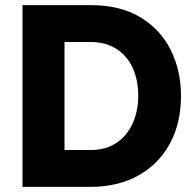

<svg xmlns="http://www.w3.org/2000/svg" viewBox="-20 -730 756 750"><path d="M68 0V-710H333Q450 -710 528.5 -662.5Q607 -615 647 -534.5Q687 -454 687 -356Q687 -248 643 -168Q599 -88 519.5 -44Q440 0 333 0ZM520 -356Q520 -418 498 -465.5Q476 -513 434 -539.5Q392 -566 333 -566H232V-144H333Q393 -144 434.5 -171.5Q476 -199 498 -247.5Q520 -296 520 -356Z"/></svg>

Font: Raleway Thin ExtraBold
Style: Regular
Weight: 800
Version: Version 4.026